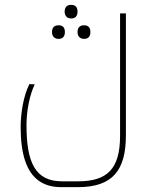

<svg xmlns="http://www.w3.org/2000/svg" viewBox="-20 -530 623 790"><path d="M273 -454C289 -454 299 -463 299 -482C299 -501 290 -510 273 -510C254 -510 246 -499 246 -482C246 -466 255 -454 273 -454ZM231 240H301C445 240 498 169 498 27V-475H474V29C474 166 420 216 302 216H235C126 216 89 140 89 -15C89 -77 103 -142 123 -183L101 -184C76 -135 65 -63 65 -7C65 104 89 178 140 214C164 231 194 240 231 240ZM221 -370C237 -370 247 -379 247 -398C247 -417 238 -426 221 -426C202 -426 194 -415 194 -398C194 -382 203 -370 221 -370ZM326 -370C342 -370 352 -379 352 -398C352 -417 343 -426 326 -426C307 -426 299 -415 299 -398C299 -382 308 -370 326 -370Z"/></svg>

Font: Noto Kufi Arabic Thin
Style: Regular
Weight: 100
Designer: Monotype Design Team, David Williams, Khaled Hosny
Foundry: Google LLC
Version: Version 2.109